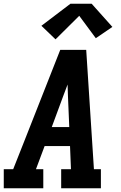

<svg xmlns="http://www.w3.org/2000/svg" viewBox="-24 -1000 644 1020"><path d="M-4 0V-101H46L103 -245L296 -735H434L475 -101H512V0H301V-101H353L348 -224H213L167 -101H206V0ZM251 -325H344L337 -490Q337 -505 336 -520.5Q335 -536 335 -551Q329 -536 323.5 -520.5Q318 -505 312 -490ZM271 -791 196 -863 350 -980H463L573 -857L485 -797L397 -916Z"/></svg>

Font: Iosevka Etoile Oblique
Style: Bold
Weight: 700
Italic angle: -9°
Designer: Belleve Invis
Foundry: Belleve Invis
Version: Version 15.5.2; ttfautohint (v1.8.4)